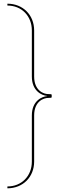

<svg xmlns="http://www.w3.org/2000/svg" viewBox="-20 -800 320 1040"><path d="M20 210V220C104 220 165 159 165 75V-174.5C165 -253.5 219 -269.5 240 -269.5C254 -269.5 260 -270.5 260 -273.5V-286.5C260 -290 253 -290.5 240 -290.5C217.5 -290.5 165 -308.5 165 -385.5V-635C165 -719 104 -780 20 -780V-770C97 -770 152.5 -713.5 152.5 -635V-385.5C152.5 -307.5 206 -283 235 -280.5V-279.5C208.5 -277 152.5 -255 152.5 -174.5V75C152.5 153.5 97 210 20 210Z"/></svg>

Font: Znikomit
Style: Regular
Weight: 100
Designer: gluk
Foundry: gluk
Version: Version 0.55